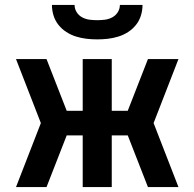

<svg xmlns="http://www.w3.org/2000/svg" viewBox="-20 -760 790 780"><path d="M45 0 146 -260 45 -520H169L251 -310H316V-520H434V-310H499L581 -520H705L604 -260L705 0H581L499 -210H434V0H316V-210H251L169 0ZM375 -600Q353 -600 331.5 -602.5Q310 -605 289 -611.5Q268 -618 249.5 -630Q231 -642 217.5 -659Q204 -676 197.5 -697Q191 -718 191 -740H283Q283 -724 291.5 -710.5Q300 -697 314 -689.5Q328 -682 343.5 -680Q359 -678 375 -678Q391 -678 406.5 -680Q422 -682 436 -689.5Q450 -697 458.5 -710.5Q467 -724 467 -740H559Q559 -718 552.5 -697Q546 -676 532.5 -659Q519 -642 500.5 -630Q482 -618 461 -611.5Q440 -605 418.5 -602.5Q397 -600 375 -600Z"/></svg>

Font: Iosevka Book
Style: Bold
Weight: 700
Designer: Belleve Invis
Foundry: Belleve Invis
Version: Version 28.0.7; ttfautohint (v1.8.3)